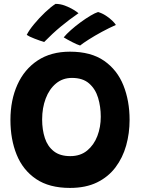

<svg xmlns="http://www.w3.org/2000/svg" viewBox="-20 -920 717 966"><path d="M332 25.5Q227.5 25.5 161.2 -19.5Q95 -64.5 63.8 -141.8Q32.5 -219 32.5 -316.5Q32.5 -416 67.5 -493.8Q102.5 -571.5 169.5 -615.8Q236.5 -660 332 -660Q438 -660 504 -614Q570 -568 601 -490.2Q632 -412.5 632 -317Q632 -249.5 614.8 -188Q597.5 -126.5 561.2 -78.2Q525 -30 468.2 -2.2Q411.5 25.5 332 25.5ZM333.5 -134.5Q384.5 -134.5 418.5 -162.5Q452.5 -190.5 469.8 -235.5Q487 -280.5 487 -332.5Q487 -383.5 473.5 -428Q460 -472.5 428.2 -500.2Q396.5 -528 342 -528Q295.5 -528 261.8 -500Q228 -472 210 -424.5Q192 -377 192 -319Q192 -267 205.8 -225.2Q219.5 -183.5 250.8 -159Q282 -134.5 333.5 -134.5ZM259.5 -900.5Q283 -900.5 306.5 -891.8Q330 -883 348.2 -872Q366.5 -861 375 -853.5Q328.5 -821.5 286.2 -786.5Q244 -751.5 202 -708.5Q180 -715.5 153.2 -725.8Q126.5 -736 114.5 -744.5Q126 -768 151.8 -799Q177.5 -830 207 -858Q236.5 -886 259.5 -900.5ZM473.5 -859.5Q494 -853.5 512.8 -841.2Q531.5 -829 545 -815.8Q558.5 -802.5 563 -794.5Q529 -779.5 492.5 -759.8Q456 -740 426.2 -721Q396.5 -702 383 -691Q368 -695.5 342.8 -708.5Q317.5 -721.5 300.5 -732Q314 -748.5 336.8 -768.8Q359.5 -789 385.5 -808Q411.5 -827 435 -841Q458.5 -855 473.5 -859.5Z"/></svg>

Font: Grandstander
Style: Bold
Weight: 700
Designer: Tyler Finck
Foundry: Etcetera Type Co
Version: Version 1.200; ttfautohint (v1.8.3)